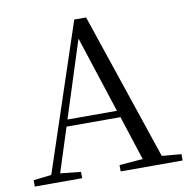

<svg xmlns="http://www.w3.org/2000/svg" viewBox="-81 -814 881 894"><g transform="rotate(-10 359.0 -367.0)"><path d="M332 -643 450 -281H216ZM418 0H711V-30L619 -38L384 -734H328L97 -40L12 -30V0H236V-30L139 -40L206 -249H461L529 -39L418 -30Z"/></g></svg>

Font: Source Han Serif CN
Style: Regular
Weight: 400
Designer: Ryoko NISHIZUKA 西塚涼子 (kana & ideographs); Frank Grießhammer (Latin, Greek & Cyrillic); Wenlong ZHANG 张文龙 (bopomofo); San
Foundry: Adobe
Version: Version 2.003;hotconv 1.1.1;makeotfexe 2.6.0